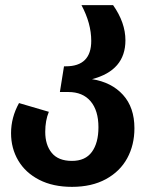

<svg xmlns="http://www.w3.org/2000/svg" viewBox="-20 -711 581 747"><path d="M503 -212Q503 -147 475 -95.5Q447 -44 392 -14Q337 16 260 16Q186 16 132.5 -11.5Q79 -39 51 -86.5Q23 -134 23 -193Q23 -254 54 -310L170 -276Q156 -242 156 -198Q156 -147 181.5 -116Q207 -85 260 -85Q312 -85 337.5 -120Q363 -155 363 -216Q363 -281 332.5 -317Q302 -353 246 -353H213L229 -453H236Q335 -453 335 -552Q335 -620 297 -691H420Q468 -623 468 -554Q468 -437 338 -403Q414 -391 458.5 -342Q503 -293 503 -212Z"/></svg>

Font: FiraGOUPP
Style: Medium
Weight: 400
Designer: bBox Type
Foundry: bBox Type GmbH
Version: Version 1.001